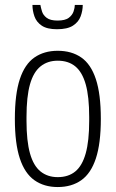

<svg xmlns="http://www.w3.org/2000/svg" viewBox="-20 -743 467 775"><path d="M213 12Q158 12 119 -15.5Q80 -43 60 -103.5Q40 -164 40 -263Q40 -363 60 -423.5Q80 -484 119 -511Q158 -538 213 -538Q269 -538 308 -511Q347 -484 367 -423.5Q387 -363 387 -263Q387 -164 367 -103.5Q347 -43 308 -15.5Q269 12 213 12ZM213 -28Q256 -28 284 -51Q312 -74 326 -124Q340 -174 340 -255V-271Q340 -353 326 -402.5Q312 -452 284 -475Q256 -498 213 -498Q172 -498 143.5 -475Q115 -452 101 -402.5Q87 -353 87 -271V-255Q87 -174 101 -124Q115 -74 143.5 -51Q172 -28 213 -28ZM210 -625Q170 -625 148.5 -639.5Q127 -654 119 -677Q111 -700 111 -723H143Q145 -712 149.5 -697Q154 -682 168.5 -671Q183 -660 212 -660Q243 -660 257.5 -671Q272 -682 277 -697Q282 -712 282 -723H314Q314 -700 305.5 -677Q297 -654 274.5 -639.5Q252 -625 210 -625Z"/></svg>

Font: Archivo Condensed Thin
Style: Regular
Weight: 250
Width: 3
Designer: Hector Gatti
Foundry: Omnibus-Type
Version: Version 2.001